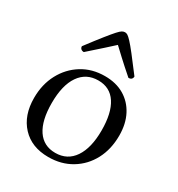

<svg xmlns="http://www.w3.org/2000/svg" viewBox="-169 -802 855 924"><g transform="rotate(30 258.5 -340.5)"><path d="M236 12Q143 12 89 -46Q35 -104 35 -201Q35 -276 66.5 -335Q98 -394 153 -428Q208 -462 279 -462Q341 -462 386 -435.5Q431 -409 456 -361Q481 -313 481 -248Q481 -172 450 -113.5Q419 -55 363.5 -21.5Q308 12 236 12ZM255 -22Q322 -22 358.5 -76Q395 -130 395 -227Q395 -324 361 -376Q327 -428 262 -428Q195 -428 158 -374.5Q121 -321 121 -222Q121 -125 155.5 -73.5Q190 -22 255 -22ZM257 -693Q264 -693 271.5 -688.5Q279 -684 293.5 -668.5Q308 -653 333.5 -620.5Q359 -588 402 -531Q402 -522 396.5 -516.5Q391 -511 380 -511Q333 -552 303.5 -579.5Q274 -607 257 -623Q239 -607 209 -579.5Q179 -552 132 -511Q122 -511 116 -516.5Q110 -522 110 -531Q153 -588 179 -620.5Q205 -653 219 -668.5Q233 -684 241 -688.5Q249 -693 257 -693Z"/></g></svg>

Font: Petrona
Style: Regular
Weight: 400
Designer: Ringo R. Seeber
Foundry: Ringo R. Seeber
Version: Version 2.001; ttfautohint (v1.8.3)